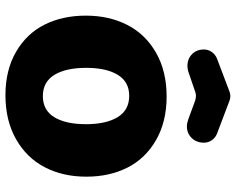

<svg xmlns="http://www.w3.org/2000/svg" viewBox="-98 -728 841 684"><g transform="rotate(90 322.0 -385.5)"><path d="M155.8 -691.9Q155.8 -707.5 164.8 -720.2Q173.8 -732.9 189 -738.8L306.2 -783.2Q313.5 -786.1 321.8 -786.1Q330.6 -786.1 337.9 -783.2L455.1 -738.8Q470.2 -732.9 479 -720.2Q487.8 -707.5 487.8 -691.9Q487.8 -665 470.9 -648.2Q454.1 -631.3 429.7 -631.3Q418.5 -631.3 404.8 -636.2L336.9 -661.1Q319.8 -666 307.1 -661.1L240.2 -638.2Q227.5 -633.3 213.9 -633.3Q189 -633.3 172.4 -649.7Q155.8 -666 155.8 -691.9ZM35.2 -271Q35.2 -354.5 68.4 -419.2Q101.6 -483.9 167.5 -521.5Q233.4 -559.1 323.2 -559.1Q413.6 -559.1 479.2 -521Q544.9 -482.9 576.9 -418.9Q608.9 -355 608.9 -272.9Q608.9 -189.5 575.2 -124.8Q541.5 -60.1 475.1 -22.5Q408.7 15.1 318.8 15.1Q229 15.1 164.1 -22.7Q99.1 -60.5 67.1 -124.5Q35.2 -188.5 35.2 -271ZM221.2 -272.9Q221.2 -200.2 246.3 -159.2Q271.5 -118.2 321.8 -118.2Q372.1 -118.2 397 -158.9Q421.9 -199.7 421.9 -272Q421.9 -343.8 396.7 -384.8Q371.6 -425.8 320.8 -425.8Q271 -425.8 246.1 -385Q221.2 -344.2 221.2 -272.9Z"/></g></svg>

Font: Jellee Roman
Style: Bold
Weight: 700
Designer: Alfredo Marco Pradil
Foundry: Alfredo Marco Pradil and JAM Design
Version: Version 1.000